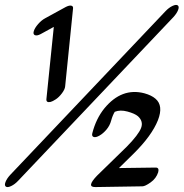

<svg xmlns="http://www.w3.org/2000/svg" viewBox="-34 -730 744 778"><path d="M149 -656 233 -702Q247 -709 255 -707Q263 -705 262 -696L230 -380Q229 -368 217 -352Q205 -336 192 -327.5Q179 -319 171 -317Q153 -313 154 -328L184 -621L131 -592Q116 -584 107.5 -587.5Q99 -591 103 -604Q107 -617 120.5 -632.5Q134 -648 149 -656ZM340 -190Q355 -249 389 -291Q459 -376 551 -352Q580 -344 596 -330Q629 -302 606 -243Q581 -180 507 -107L448 -49L597 -51Q612 -51 607 -32Q599 -7 576.5 9Q554 25 543 25L353 28Q314 29 359 -18L480 -136Q527 -184 537.5 -211Q548 -238 525 -259Q512 -270 482.5 -278Q453 -286 431 -277Q422 -262 416.5 -241.5Q411 -221 397.5 -205Q384 -189 369 -180.5Q354 -172 345.5 -175Q337 -178 340 -190ZM668 -660 40 2Q26 17 11 24Q-4 31 -10.5 26Q-17 21 -11.5 7Q-6 -7 8 -22L636 -684Q650 -699 665 -706Q680 -713 686.5 -708Q693 -703 687.5 -689Q682 -675 668 -660Z"/></svg>

Font: Kavivanar
Style: Regular
Weight: 400
Designer: Tharique Azeez
Foundry: Tharique Azeez
Version: Version 1.88